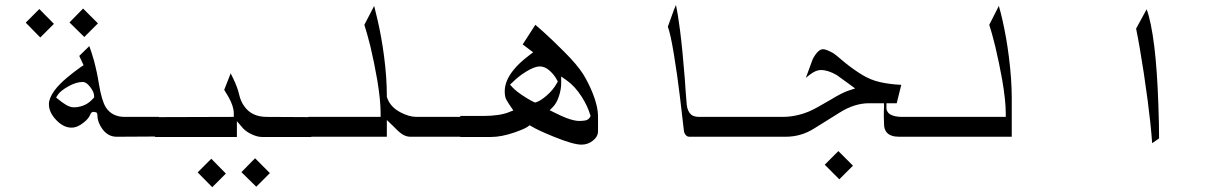

<svg xmlns="http://www.w3.org/2000/svg" viewBox="-20 -573 5017 784"><path d="M200.2 -475.6 144.5 -419.9 85 -480.5 140.6 -536.1ZM379.9 -477.5 324.2 -421.9 263.7 -481.4 319.3 -538.1ZM628.9 -15.6 456.1 -14.6Q420.9 -14.6 397.5 -46.9Q377.9 -74.2 377.9 -101.6Q377.9 -113.3 371.1 -114.7Q364.3 -116.2 362.3 -116.2Q353.5 -116.2 349.6 -107.4Q342.8 -88.9 322.3 -73.2Q296.9 -51.8 271.5 -51.8Q239.3 -51.8 209.5 -83Q179.7 -114.3 179.7 -147.5Q179.7 -171.9 202.1 -203.1Q221.7 -229.5 255.9 -257.8Q280.3 -278.3 310.5 -299.8L321.3 -306.6L303.7 -344.7L344.7 -384.8Q352.5 -364.3 363.3 -327.1Q377 -275.4 383.8 -230.5Q395.5 -161.1 412.1 -134.8Q437.5 -95.7 489.3 -95.7Q491.2 -95.7 492.2 -95.7H628.9ZM281.2 -134.8Q307.6 -134.8 330.1 -146.5Q346.7 -155.3 360.4 -170.9L364.3 -174.8V-180.7Q364.3 -196.3 350.1 -215.3Q335.9 -234.4 324.2 -237.3Q321.3 -238.3 318.4 -238.3H317.4Q291 -238.3 258.8 -220.2Q226.6 -202.1 215.8 -185.5L209 -174.8L218.8 -167Q232.4 -155.3 249.5 -145Q266.6 -134.8 281.2 -134.8Z M902.3 135.7 846.7 191.4 787.1 130.9 842.8 75.2ZM1082 133.8 1026.4 189.5 965.8 129.9 1021.5 73.2ZM613.3 -13.7V-94.7L934.6 -95.7V-110.4Q934.6 -139.6 912.1 -178.7Q906.2 -188.5 895.5 -206.1L921.9 -273.4Q926.8 -263.7 930.7 -255.9Q950.2 -215.8 956.5 -187Q962.9 -158.2 978.5 -137.7Q1008.8 -95.7 1069.3 -95.7L1251 -94.7V-13.7H1049.8Q1030.3 -13.7 1005.9 -25.4Q985.4 -35.2 972.7 -48.8L947.3 -78.1V-13.7Z M1560.5 -174.8Q1573.2 -135.7 1617.2 -113.3Q1651.4 -95.7 1680.7 -95.7H1873V-14.6H1655.3Q1636.7 -14.6 1619.1 -27.3Q1606.4 -36.1 1585 -58.6L1559.6 -83V-14.6H1238.3V-95.7H1534.2V-110.4Q1534.2 -164.1 1520.5 -246.1Q1508.8 -314.5 1492.2 -384.8Q1478.5 -438.5 1467.8 -471.7L1507.8 -548.8Q1515.6 -518.6 1522.5 -488.3Q1538.1 -419.9 1547.9 -345.7Q1559.6 -258.8 1559.6 -179.7V-177.7V-176.8Z M2065.4 -137.7Q2051.8 -157.2 2046.4 -168.5Q2041 -179.7 2041 -200.2Q2041 -242.2 2075.2 -285.2Q2099.6 -316.4 2141.6 -347.7L2157.2 -359.4L2114.3 -391.6L2166 -471.7L2196.3 -445.3Q2233.4 -412.1 2283.2 -362.3Q2336.9 -308.6 2360.4 -271.5Q2382.8 -235.4 2399.4 -194.3Q2421.9 -139.6 2421.9 -95.7V-37.1Q2421.9 -15.6 2401.4 1Q2380.9 17.6 2354.5 17.6Q2320.3 17.6 2239.3 -15.6Q2174.8 -42 2151.4 -56.6L2142.6 -61.5L2134.8 -55.7Q2123 -46.9 2081.1 -32.2Q2027.3 -13.7 1985.4 -13.7H1859.4V-99.6H1957Q1985.4 -99.6 2012.7 -103.5Q2040 -107.4 2058.6 -115.2L2076.2 -122.1ZM2345.7 -79.1Q2357.4 -79.1 2369.6 -81.1Q2381.8 -83 2388.7 -93.8L2391.6 -99.6L2389.6 -105.5Q2378.9 -140.6 2355.5 -177.7Q2327.1 -221.7 2294.9 -244.1L2271.5 -260.7V-232.4Q2271.5 -209 2262.7 -181.2Q2253.9 -153.3 2238.3 -136.7L2224.6 -123L2242.2 -114.3Q2273.4 -98.6 2291 -91.8Q2324.2 -79.1 2345.7 -79.1ZM2170.9 -156.2Q2188.5 -162.1 2211.9 -182.6Q2238.3 -205.1 2253.9 -233.4L2257.8 -240.2L2253.9 -247.1Q2243.2 -267.6 2224.1 -284.7Q2205.1 -301.8 2183.6 -301.8Q2163.1 -301.8 2127.9 -280.3Q2097.7 -261.7 2073.2 -237.3L2062.5 -227.5L2072.3 -216.8Q2087.9 -199.2 2127 -174.8Q2147.5 -162.1 2160.2 -156.2L2165 -154.3Z M3119.1 -14.6H2795.9Q2787.1 -14.6 2782.2 -19.5Q2773.4 -28.3 2772.5 -40Q2772.5 -40 2755.9 -181.6Q2746.1 -264.6 2731.4 -353.5Q2717.8 -435.5 2707 -463.9L2725.6 -515.6Q2732.4 -535.2 2740.2 -552.7Q2748 -516.6 2756.8 -449.2Q2766.6 -373 2776.4 -250Q2776.4 -246.1 2779.3 -206.1Q2782.2 -166 2784.2 -145.5Q2787.1 -118.2 2802.7 -104.5Q2814.5 -95.7 2835 -95.7H3119.1Z M3462.9 103.5 3407.2 159.2 3347.7 99.6 3403.3 43.9ZM3449.2 -228.5Q3408.2 -258.8 3396.5 -266.6Q3361.3 -287.1 3331.1 -287.1Q3311.5 -287.1 3286.1 -267.6Q3278.3 -261.7 3270.5 -254.9L3298.8 -332Q3320.3 -372.1 3340.8 -372.1Q3352.5 -372.1 3379.9 -357.4Q3390.6 -351.6 3427.7 -319.3Q3460.9 -292 3497.1 -269.5Q3534.2 -246.1 3575.2 -237.3Q3616.2 -228.5 3660.2 -226.6L3641.6 -151.4H3599.6V-136.7Q3599.6 -133.8 3599.6 -129.9Q3601.6 -114.3 3614.3 -106.4Q3631.8 -95.7 3663.1 -95.7H3739.3V-14.6H3651.4Q3617.2 -14.6 3601.6 -31.2Q3589.8 -43.9 3589.8 -67.4Q3588.9 -94.7 3588.9 -99.6V-101.6Q3588.9 -127 3589.8 -133.8V-151.4H3528.3Q3469.7 -151.4 3410.2 -114.3L3303.7 -47.9Q3251 -14.6 3187.5 -14.6H3104.5V-95.7H3174.8Q3230.5 -95.7 3284.2 -118.2Q3309.6 -128.9 3372.1 -166Q3419.9 -195.3 3445.3 -203.1L3471.7 -211.9Z M4111.3 -14.6H3723.6V-95.7H4086.9V-110.4Q4086.9 -162.1 4072.3 -247.1Q4060.5 -313.5 4043.9 -383.8Q4029.3 -442.4 4019.5 -471.7L4058.6 -548.8Q4067.4 -518.6 4074.2 -487.3Q4089.8 -418.9 4099.6 -340.8Q4111.3 -249 4111.3 -172.9Z M4712.9 -7.8 4684.6 11.7Q4682.6 -20.5 4676.8 -75.2Q4668.9 -151.4 4650.4 -275.4Q4632.8 -389.6 4619.1 -456.1L4662.1 -535.2Q4680.7 -485.4 4693.4 -382.8Q4705.1 -287.1 4710 -145.5Q4712.9 -66.4 4712.9 -7.8Z"/></svg>

Font: Thabit
Style: Regular
Weight: 500
Designer: Regenerated by Nadim Shaikli
Foundry: MAK Alagha
Version: 0.01